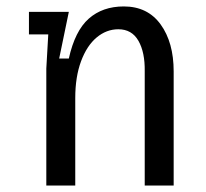

<svg xmlns="http://www.w3.org/2000/svg" viewBox="-20 -577 640 597"><path d="M124 -364 130 -469V-470H70V-540H194L164 -395H194Q213 -481 256 -519Q299 -557 365 -557Q439 -557 479.5 -501Q520 -445 520 -355V0H430V-355Q431 -414 410.5 -450Q390 -486 348 -486Q311 -486 280.5 -460.5Q250 -435 232 -386.5Q214 -338 214 -272V0H124Z"/></svg>

Font: Sligoil Micro
Style: Regular
Weight: 400
Designer: Ariel Martín Pérez
Foundry: Igor Stepanchenko
Version: Version 1.001